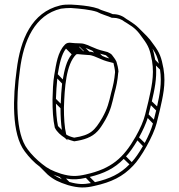

<svg xmlns="http://www.w3.org/2000/svg" viewBox="-20 -737 782 841"><path d="M535 -653C518 -667 498 -675 476 -675H474C456 -684 426 -690 411 -699C385 -708 355 -712 321 -715L290 -717C275 -717 258 -717 243 -713C119 -683 69 -564 53 -431C37 -314 29 -151 89 -73C106 -50 130 -24 154 -7L189 28C216 51 238 61 278 74C324 87 354 87 395 77C467 61 518 37 563 -11C597 -45 652 -142 666 -197C671 -219 676 -238 680 -254C692 -309 708 -367 696 -437C687 -485 680 -506 652 -543C641 -559 632 -570 622 -580L587 -615C575 -627 562 -636 545 -647ZM537 -635C570 -615 583 -602 605 -570C632 -534 637 -518 646 -470C657 -404 642 -348 630 -293C626 -277 621 -258 616 -236C609 -208 595 -175 574 -138C521 -45 468 2 356 27C317 36 291 37 247 24C208 11 190 2 164 -19C141 -37 118 -60 101 -83C46 -154 51 -312 67 -429C83 -560 133 -672 247 -699C261 -701 276 -702 290 -702C331 -699 375 -695 405 -685C425 -674 453 -667 470 -659H476C495 -659 512 -653 527 -641ZM391 -528C374 -534 354 -547 332 -547L307 -548C300 -549 292 -549 285 -550C273 -550 266 -544 263 -540C233 -509 226 -457 218 -410C212 -376 211 -338 210 -301C210 -256 212 -214 220 -178C229 -159 247 -144 264 -133L276 -122L274 -128C282 -125 296 -120 305 -118C347 -124 382 -135 407 -162C416 -171 427 -187 442 -213C466 -256 471 -285 481 -327C490 -360 495 -383 498 -420L499 -421C499 -435 493 -458 490 -467C487 -475 474 -492 470 -497C466 -502 457 -506 451 -509C428 -515 410 -519 391 -528ZM459 -481C448 -484 438 -487 428 -492L418 -502C427 -500 435 -497 444 -495ZM392 -507C385 -509 378 -511 371 -511L355 -527C364 -524 374 -519 384 -515ZM348 -513H345L326 -532H329ZM294 -499C271 -471 262 -429 255 -389L233 -412C240 -455 249 -499 269 -524ZM252 -371C249 -343 247 -313 246 -283L225 -304C226 -334 228 -365 231 -393ZM245 -263C245 -229 247 -196 251 -168L234 -185C228 -213 226 -247 225 -283ZM681 -432C690 -373 679 -321 668 -271L645 -293C656 -341 668 -392 663 -450ZM676 -458 660 -475C656 -495 653 -510 648 -524C664 -501 670 -485 676 -458ZM664 -253C661 -241 658 -228 654 -213L631 -236C635 -251 638 -264 641 -276ZM650 -196C643 -171 631 -143 614 -111L589 -135C606 -166 619 -195 627 -220ZM606 -97C588 -66 572 -43 557 -27L532 -52C547 -68 564 -92 582 -122ZM547 -17C506 25 461 46 396 61L373 38C435 23 481 1 522 -41ZM378 65C346 71 322 71 284 60L269 45C300 51 325 49 356 42ZM251 48C237 42 226 36 214 28C222 31 231 35 241 38ZM314 -499H315C317 -499 320 -500 320 -500C326 -499 334 -499 341 -498L367 -496C384 -496 400 -487 420 -479C439 -470 457 -466 477 -461C479 -453 484 -430 484 -421C481 -386 476 -364 467 -331C457 -288 451 -262 428 -221C395 -165 377 -145 305 -134C292 -137 278 -142 270 -148C262 -181 260 -222 260 -265C263 -353 269 -455 314 -499Z"/></svg>

Font: Blanket
Style: Ugh
Weight: 900
Foundry: Cannot Into Space Fonts
Version: Version 0.9